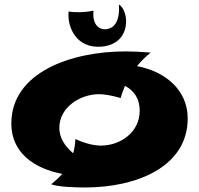

<svg xmlns="http://www.w3.org/2000/svg" viewBox="-20 -799 880 848"><path d="M641 -567C603 -570 568 -572 535 -572C295 -572 30 -480 30 -253C30 -124 132 -54 255 -31C241 -15 224 0 206 15C237 26 303 29 356 29C583 29 809 -62 809 -276C809 -403 708 -484 585 -507C603 -529 623 -549 646 -567ZM597 -310C597 -214 511 -156 426 -156C398 -156 361 -163 313 -185C312 -163 309 -142 303 -122C267 -153 242 -190 242 -234C242 -326 335 -383 417 -383C438 -383 468 -379 513 -366C518 -385 525 -403 532 -420C571 -399 597 -365 597 -310ZM505 -779C505 -779 517 -683 455 -671C423 -664 386 -685 393 -752C355 -744 315 -743 283 -748C276 -678 318 -584 428 -593C563 -604 552 -752 505 -779Z"/></svg>

Font: Shojumaru
Style: Regular
Weight: 400
Designer: Astigmatic (AOETI)
Foundry: Astigmatic (AOETI)
Version: Version 1.000